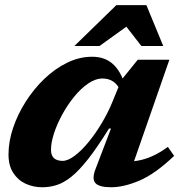

<svg xmlns="http://www.w3.org/2000/svg" viewBox="-20 -736 724 768"><path d="M362.5 -61 424 -222H416Q369.5 -147 333 -100.5Q296.5 -54 266 -29.5Q235.5 -5 207.2 4Q179 13 149 13Q113 13 82.2 -1.2Q51.5 -15.5 32.8 -44.8Q14 -74 14 -118Q14 -169.5 32.2 -224Q50.5 -278.5 82.8 -329.2Q115 -380 157.5 -420.8Q200 -461.5 248.8 -485.2Q297.5 -509 348.5 -509Q399 -509 431.2 -480.2Q463.5 -451.5 481 -392.5L467 -363Q453 -396 434.2 -409Q415.5 -422 390.5 -422Q362 -422 332.8 -402Q303.5 -382 277 -349.5Q250.5 -317 229.5 -278.8Q208.5 -240.5 196.2 -203.2Q184 -166 184 -137Q184 -114 196 -103.2Q208 -92.5 230.5 -92.5Q251.5 -92.5 278.8 -113Q306 -133.5 333.8 -167.2Q361.5 -201 386.2 -242.2Q411 -283.5 428 -324.5L465.5 -416L531 -497H657.5L497.5 -37.5L465 -89.5Q498 -88 527.8 -92.8Q557.5 -97.5 587.8 -110.8Q618 -124 651.5 -148.5L676.5 -112.5Q601 -40.5 538.2 -13.8Q475.5 13 424.5 13Q377 13 361.8 -3.5Q346.5 -20 362.5 -61ZM277.5 -552 445.5 -715.5H565.5L633 -552H545.5L472 -646.5H509.5L378 -552Z"/></svg>

Font: Newsreader 9pt
Style: Bold Italic
Weight: 700
Italic angle: -17°
Designer: Hugues Gentile
Foundry: Production Type
Version: Version 1.003